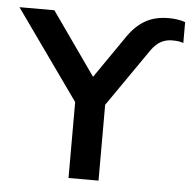

<svg xmlns="http://www.w3.org/2000/svg" viewBox="-77 -765 810 816"><g transform="rotate(5 327.5 -357.0)"><path d="M245 0V-363L272 -286L-26 -705H123L325 -418H298L438 -621Q471 -668 512 -691Q553 -714 611 -714Q631 -714 649.5 -711Q668 -708 681 -703V-614Q671 -618 659.5 -619.5Q648 -621 632 -621Q608 -621 586.5 -610Q565 -599 546 -573L347 -286L373 -363V0Z"/></g></svg>

Font: Nunito Sans 12pt ExtraLight
Style: Regular
Weight: 200
Version: Version 3.101;gftools[0.9.27]